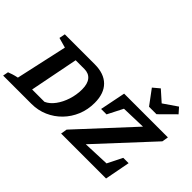

<svg xmlns="http://www.w3.org/2000/svg" viewBox="-171 -1325 1728 1728"><g transform="rotate(45 693.0 -461.0)"><path d="M483 -655Q602 -655 665.5 -591.5Q729 -528 729 -409Q729 -323 698.5 -249Q668 -175 613.5 -119Q559 -63 487 -31.5Q415 0 332 0H-28L-18 -52Q-1 -59 22.5 -66.5Q46 -74 79 -81L187 -571L91 -598L102 -655ZM402 -96Q448 -116 484.5 -165.5Q521 -215 542 -280.5Q563 -346 563 -415Q563 -485 533 -522Q503 -559 447 -559H336L245 -96ZM1404 -595 935 -89 1189 -99 1260 -241H1328L1282 0H710L720 -60L1187 -565L952 -558L877 -411H808L857 -655H1414ZM1099 -730 995 -870 1057 -922 1158 -832 1289 -922 1335 -870 1194 -730Z"/></g></svg>

Font: Piazzolla SC
Style: Bold Italic
Weight: 700
Italic angle: -11.3°
Designer: Juan Pablo del Peral
Foundry: Huerta Tipografica
Version: Version 1.330